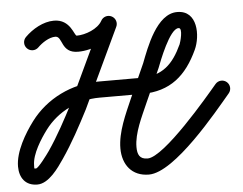

<svg xmlns="http://www.w3.org/2000/svg" viewBox="-69 -627 904 714"><g transform="rotate(-5 382.5 -270.0)"><path d="M90.5 -477C90.5 -477 90.5 -477 90.5 -477C106.6 -493.1 133.2 -511 156.7 -511C185.6 -511 170.9 -448 236.7 -448C291.4 -448 358.1 -477.2 385.1 -526.6C393 -541.2 387.6 -559.4 373.1 -567.3C358.5 -575.3 340.3 -569.9 332.4 -555.4C316.2 -525.6 269 -508 236.7 -508C227.2 -508 219.1 -571 156.7 -571C116.7 -571 75.8 -547.2 48.1 -519.5C36.3 -507.7 36.3 -488.7 48.1 -477C59.8 -465.3 78.8 -465.3 90.5 -477ZM371.5 -568.1C356.5 -575.2 338.6 -568.8 331.6 -553.8C285.2 -455.4 238.8 -356.9 192.5 -258.5C192.5 -258.5 192.6 -258.7 192.7 -259C192.8 -259.2 192.9 -259.4 192.9 -259.4C163.1 -201.5 132.1 -143.3 95.3 -89.5C87.6 -78.4 51.6 -29.2 42.7 -29.2C34.2 -29.2 36.6 -28.7 36.6 -42C36.6 -83.3 71.9 -138.1 95.5 -169.6C143.4 -233.7 220.9 -271 300.7 -271C353.7 -271 406.7 -271 459.7 -271C566 -271 626.5 -325.3 669.2 -417.4C692.5 -467.6 693.3 -563 616.3 -563C616.3 -563 616.4 -563 616.4 -563C616.5 -563 616.6 -563 616.6 -563C539.3 -564 495.6 -440.8 473.5 -383.8C473.5 -383.8 473.6 -384.2 473.8 -384.5C473.9 -384.9 474.1 -385.2 474.1 -385.2C455 -342.8 436 -300.4 417 -258C417 -258 416.9 -257.9 416.9 -257.8C416.8 -257.7 416.8 -257.6 416.8 -257.6C392.8 -202.1 361.7 -137.6 361.7 -76C361.7 -15.5 395.5 30 459.4 30C555.6 30 726.1 -180.4 780.9 -245.1C791.6 -257.8 790 -276.7 777.4 -287.4C764.7 -298.1 745.8 -296.5 735.1 -283.9C698.9 -241.1 521.8 -30 459.4 -30C429.3 -30 421.7 -48.6 421.7 -76C421.7 -128.1 451.6 -187 471.9 -233.8C471.9 -233.8 471.8 -233.7 471.8 -233.6C471.7 -233.5 471.7 -233.4 471.7 -233.4C490.7 -275.8 509.8 -318.3 528.8 -360.7C528.8 -360.7 528.9 -361 529.1 -361.4C529.2 -361.7 529.4 -362.1 529.4 -362.1C538.1 -384.5 582.8 -503.4 615.9 -503C615.9 -503 616 -503 616.1 -503C616.2 -503 616.3 -503 616.3 -503C633.6 -503 617.6 -448.6 614.8 -442.6C581.9 -371.7 542.3 -331 459.7 -331C406.7 -331 353.7 -331 300.7 -331C202.1 -331 106.6 -284.7 47.4 -205.5C15.3 -162.6 -23.4 -97.7 -23.4 -42C-23.4 -0.1 -1.7 30.8 42.7 30.8C85.8 30.8 123.2 -24.1 144.7 -55.6C183 -111.5 215.3 -171.8 246.3 -232C246.3 -232 246.4 -232.2 246.5 -232.5C246.6 -232.7 246.7 -232.9 246.7 -232.9C293.1 -331.4 339.5 -429.8 385.9 -528.2C392.9 -543.2 386.5 -561.1 371.5 -568.1Z"/></g></svg>

Font: FRB American Cursive
Style: Bold Italic
Weight: 700
Italic angle: -25°
Version: Version 2.0;Modular Font Editor K font №1